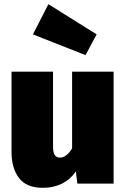

<svg xmlns="http://www.w3.org/2000/svg" viewBox="-20 -876 604 916"><path d="M184 20Q106 20 70.5 -27Q35 -74 35 -150V-534H233V-176Q233 -148 241.5 -136Q250 -124 266 -124Q297 -124 324 -168V-534H522V0H349L342 -58Q287 20 184 20ZM388 -613 137 -712 211 -856 441 -712Z"/></svg>

Font: Trujillo Black
Style: Regular
Weight: 900
Designer: Fira Sans original fonts by bBox Type GmbH, Carrois Corporate GbR, & Edenspiekermann AG / Changes by Cristiano Sobral
Foundry: Fira Sans original fonts by bBox Type GmbH, Carrois Corporate GbR, & Edenspiekermann AG / Changes by Cristiano Sobral
Version: Version 4.301;July 28, 2020;FontCreator 13.0.0.2655 64-bit